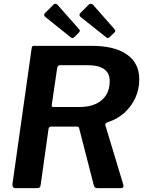

<svg xmlns="http://www.w3.org/2000/svg" viewBox="-20 -981 753 1001"><path d="M622 -21Q629 0 608 0H487Q479 0 474.5 -4.5Q470 -9 468 -19L393 -311Q392 -317 389 -319Q386 -321 377 -321H247Q235 -321 233 -309L192 -17Q191 -6 185.5 -3Q180 0 167 0H62Q51 0 47.5 -6.5Q44 -13 45 -22L145 -729Q146 -737 148.5 -739.5Q151 -742 158 -742H459Q577 -742 641.5 -697Q706 -652 706 -568Q706 -515 685.5 -470.5Q665 -426 628.5 -393Q592 -360 542 -344Q533 -340 530.5 -337Q528 -334 529 -329L622 -21ZM393 -423Q442 -423 477.5 -438.5Q513 -454 532.5 -484Q552 -514 552 -558Q552 -600 523 -620.5Q494 -641 441 -641H292Q281 -641 278 -626L250 -435Q249 -427 251.5 -425Q254 -423 259 -423H393ZM260 -958Q264 -962 270 -961Q276 -960 279 -957L391 -830Q395 -827 396 -822Q397 -817 392 -812L366 -786Q360 -781 355 -783Q350 -785 343 -791L222 -888Q203 -901 215 -913ZM444 -958Q449 -962 455 -961Q461 -960 464 -957L576 -830Q579 -827 580.5 -821.5Q582 -816 577 -812L550 -786Q545 -781 540 -783Q535 -785 528 -791L406 -888Q387 -901 399 -913Z"/></svg>

Font: Libre Franklin Thin SemiBold
Style: Italic
Weight: 600
Italic angle: -8°
Version: Version 3.000